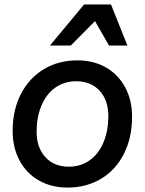

<svg xmlns="http://www.w3.org/2000/svg" viewBox="-20 -832 653 865"><path d="M37 -243Q37 -336 74 -408Q111 -480 177 -520Q243 -560 329 -560Q402 -560 457.5 -528Q513 -496 544 -438.5Q575 -381 575 -306Q575 -212 538.5 -139.5Q502 -67 436 -27Q370 13 284 13Q211 13 155 -19Q99 -51 68 -109Q37 -167 37 -243ZM290 -81Q343 -81 383.5 -109.5Q424 -138 446 -190Q468 -242 468 -309Q468 -381 428.5 -423.5Q389 -466 323 -466Q270 -466 229.5 -437.5Q189 -409 167 -357Q145 -305 145 -238Q145 -167 184.5 -124Q224 -81 290 -81ZM554 -627H471L408 -737L299 -627H205L359 -812H480Z"/></svg>

Font: Application Medium
Style: Italic
Weight: 500
Italic angle: -12°
Designer: Wei Huang
Foundry: Wei Huang
Version: Version 0.012